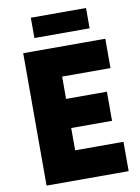

<svg xmlns="http://www.w3.org/2000/svg" viewBox="-100 -1005 782 1071"><g transform="rotate(-10 291.0 -469.0)"><path d="M463.8 -937.5V-822.5H151.2V-937.5ZM540 -583.8H266.2V-457.5H497.5V-292.5H266.2V-166.2H540V0H75V-750H540Z"/></g></svg>

Font: Now Black
Style: Regular
Weight: 900
Designer: Alfredo Marco Pradil
Foundry: Alfredo Marco Pradil
Version: Version 1.002;PS 001.002;hotconv 1.0.88;makeotf.lib2.5.64775